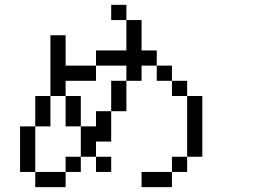

<svg xmlns="http://www.w3.org/2000/svg" viewBox="-20 -770 1040 790"><path d="M500 -687.5H437.5V-750H500ZM62.5 -250H125V-62.5H62.5ZM125 -62.5H250V0H125ZM125 -375H187.5V-250H125ZM187.5 -625H250V-500H375V-437.5H250V-375H187.5ZM250 -125H312.5V-62.5H250ZM250 -375H312.5V-250H250ZM312.5 -250H375V-312.5H437.5V-187.5H375V-125H312.5ZM375 -125H437.5V-62.5H375ZM375 -562.5H500V-687.5H562.5V-562.5H625V-500H562.5V-437.5H500V-500H375ZM437.5 -437.5H500V-312.5H437.5ZM562.5 -62.5H687.5V0H562.5ZM625 -500H687.5V-437.5H625ZM687.5 -125H750V-62.5H687.5ZM687.5 -437.5H750V-375H687.5ZM750 -375H812.5V-125H750Z"/></svg>

Font: 寒蝉点阵体 16px
Style: Regular
Weight: 400
Designer: Designed by Warren2060
Foundry: ChillType
Version: Version 1.000